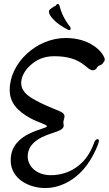

<svg xmlns="http://www.w3.org/2000/svg" viewBox="-20 -888 549 970"><path d="M312 -696C163 -696 29 -569 29 -434C29 -367 71 -325 135 -290C176 -268 217 -259 217 -250C217 -234 34 -221 34 -78C34 16 127 62 208 62C297 62 374 9 421 -57C456 -105 480 -166 480 -177C480 -182 477 -185 473 -185C468 -185 462 -181 458 -173C445 -137 431 -113 422 -100C381 -40 315 -3 236 -3C167 -3 120 -46 120 -98C120 -176 209 -204 249 -217C275 -226 302 -234 302 -254C302 -259 300 -264 300 -269C300 -280 306 -291 306 -300C306 -309 301 -318 282 -326C240 -344 133 -384 104 -423C93 -436 87 -451 87 -468C87 -497 102 -529 131 -556C166 -588 203 -604 255 -604C397 -604 416 -533 449 -533C458 -533 466 -538 471 -548C479 -561 492 -556 500 -569C504 -577 509 -578 509 -586C509 -589 509 -594 506 -599C498 -622 441 -696 312 -696ZM335 -751C328 -760 294 -802 281 -858C279 -865 276 -868 271 -868C267 -868 265 -863 261 -859C257 -856 255 -857 251 -854C231 -841 227 -837 227 -828C227 -809 263 -767 325 -737C327 -736 329 -736 330 -736C334 -736 337 -739 337 -744C337 -747 336 -749 335 -751Z"/></svg>

Font: Engagement
Style: Regular
Weight: 400
Designer: Astigmatic (AOETI)
Foundry: Astigmatic (AOETI)
Version: Version 1.000